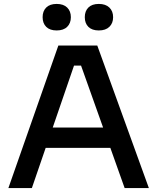

<svg xmlns="http://www.w3.org/2000/svg" viewBox="-20 -963 805 983"><path d="M270 -807.1Q235.4 -807.1 216.8 -825.4Q198.2 -843.8 198.2 -875Q198.2 -906.2 216.8 -924.6Q235.4 -942.9 270 -942.9Q305.2 -942.9 324 -924.3Q342.8 -905.8 342.8 -875Q342.8 -844.2 324 -825.7Q305.2 -807.1 270 -807.1ZM485.8 -807.1Q451.2 -807.1 432.6 -825.4Q414.1 -843.8 414.1 -875Q414.1 -906.2 432.6 -924.6Q451.2 -942.9 485.8 -942.9Q521 -942.9 540 -924.3Q559.1 -905.8 559.1 -875Q559.1 -844.2 540 -825.7Q521 -807.1 485.8 -807.1ZM143.1 0H22.9L278.8 -730H478L742.2 0H618.2L544.9 -206.1H213.9ZM250 -310.1H507.8L395 -627H358.9Z"/></svg>

Font: Sora Medium
Style: Regular
Weight: 500
Designer: Jonathan Barnbrook, Julián Moncada
Foundry: Barnbrook Fonts
Version: Version 2.000